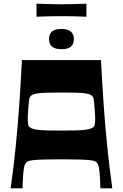

<svg xmlns="http://www.w3.org/2000/svg" viewBox="-20 -1028 671 1048"><path d="M37.9 0Q53.9 -110.6 65.1 -221.3Q76.2 -331.9 84.7 -449.9Q93.2 -567.9 99.6 -700H531.3Q538 -567.9 546.3 -449.9Q554.6 -331.9 566.1 -221.3Q577.6 -110.6 593 0H527.8Q527.8 -9.3 527.2 -26.4Q526.5 -43.5 525.2 -62.1Q523.9 -89.8 520 -112.6Q516.2 -135.4 504.5 -143.8Q500.8 -146.8 494 -149.3Q487.2 -151.8 468.6 -153.9Q450.1 -156.1 413.8 -157.3Q377.5 -158.4 315.4 -158.4Q253.4 -158.4 217.1 -157.3Q180.8 -156.1 162.2 -153.9Q143.7 -151.8 136.9 -149.3Q130.1 -146.8 126.4 -143.8Q115.4 -135.4 111.2 -112.6Q107 -89.8 105.7 -62.1Q104.4 -43.5 103.7 -26.4Q103.1 -9.3 103.1 0ZM315.4 -315.3Q360 -315.3 391.7 -316.1Q423.3 -317 444.5 -319.5Q465.7 -322 477.8 -327.3Q489.8 -332.6 495.8 -342.3Q499.2 -352.6 499.5 -372Q499.9 -391.3 497.5 -422.8Q495.6 -448.7 494.1 -464.1Q492.6 -479.5 491.1 -487.3Q489.6 -495.1 487.7 -498.4Q485.9 -501.7 483.6 -503.7Q475.2 -512.7 455.3 -516.7Q435.5 -520.8 401.3 -521.9Q367.1 -523.1 315.4 -523.1Q263.8 -523.1 229.6 -521.9Q195.4 -520.8 176 -516.7Q156.7 -512.7 147.3 -503.7Q145 -501.7 143.1 -498.4Q141.3 -495.1 139.8 -487.3Q138.3 -479.5 136.8 -464.1Q135.3 -448.7 133.4 -422.8Q131 -391.3 131.7 -372Q132.4 -352.6 135.1 -342.3Q141.1 -332.6 153.1 -327.3Q165.2 -322 186.4 -319.5Q207.5 -317 239.2 -316.1Q270.9 -315.3 315.4 -315.3ZM315.4 -759.3Q247.6 -759.3 247.6 -814.9Q247.6 -842.7 264.2 -856.4Q280.7 -870.1 315.4 -870.1Q348.9 -870.1 366 -856.2Q383.2 -842.4 383.2 -814.7Q383.2 -787 366.7 -773.1Q350.2 -759.3 315.4 -759.3ZM179.3 -936.7V-1007.8Q221.4 -1006.8 243.9 -1006Q266.4 -1005.2 281.8 -1005Q297.1 -1004.8 315.1 -1004.8Q334.1 -1004.8 349.1 -1005Q364.1 -1005.2 387.2 -1006Q410.2 -1006.8 451.6 -1007.8V-936.7Q410.2 -938.4 387.2 -938.9Q364.1 -939.4 349 -939.5Q333.8 -939.7 314.8 -939.7Q296.8 -939.7 281.6 -939.5Q266.4 -939.4 243.9 -938.9Q221.4 -938.4 179.3 -936.7Z"/></svg>

Font: Ojuju ExtraLight
Style: Regular
Weight: 200
Designer: Chisaokwu Joboson, Mirko Velimirovic
Foundry: Udi Foundry
Version: Version 1.000